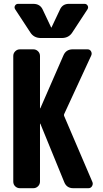

<svg xmlns="http://www.w3.org/2000/svg" viewBox="-20 -990 540 1010"><path d="M317.4 -379.9 465.8 -33.2Q470.7 -22.5 464.4 -11.2Q458 0 445.3 0H365.2Q330.1 0 317.4 -33.2L192.4 -338.9Q192.4 -339.8 191.4 -339.8Q190.4 -339.8 190.4 -338.9V-35.2Q190.4 -20.5 180.2 -10.3Q169.9 0 155.3 0H85Q70.3 0 60.1 -9.8Q49.8 -19.5 49.8 -35.2V-695.3Q49.8 -710 60.1 -720.2Q70.3 -730.5 85 -730.5H155.3Q169.9 -730.5 180.2 -720.2Q190.4 -710 190.4 -695.3V-420.9Q190.4 -419.9 191.4 -419.9Q192.4 -419.9 192.4 -420.9L313.5 -698.2Q327.1 -730.5 362.3 -730.5H440.4Q453.1 -730.5 459 -719.7Q464.8 -709 460 -698.2L317.4 -389.6Q315.4 -384.8 317.4 -379.9ZM139.6 -819.3 59.6 -941.4Q53.7 -951.2 59.1 -960.4Q64.5 -969.7 75.2 -969.7H155.3Q191.4 -969.7 205.1 -938.5L249 -845.7Q249 -844.7 250 -844.7Q251 -844.7 251 -845.7L294.9 -938.5Q308.6 -970.7 344.7 -969.7H424.8Q435.5 -969.7 440.9 -960.4Q446.3 -951.2 440.4 -941.4L360.4 -819.3Q341.8 -790 304.7 -790H195.3Q158.2 -790 139.6 -819.3Z"/></svg>

Font: Rounded-L Mgen+ 1m bold
Style: Bold
Weight: 700
Designer: [Source Han Sans]
Ryoko NISHIZUKA  (kana & ideographs); Paul D. Hunt (Latin, Greek & Cyrillic); Wenlong ZHANG  (bopomofo
Version: Version 1.059.20150602